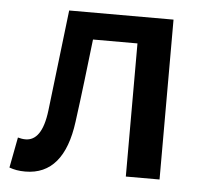

<svg xmlns="http://www.w3.org/2000/svg" viewBox="-45 -597 702 658"><g transform="rotate(5 306.0 -268.5)"><path d="M65 13C154 13 206 -50 222 -172C235 -267 246 -364 257 -458H410V0H526V-550H167C153 -434 140 -318 126 -203C117 -128 92 -97 56 -97C46 -97 38 -99 30 -101L10 4C27 10 43 13 65 13Z"/></g></svg>

Font: Kinto Sans Med
Style: Regular
Weight: 500
Designer: Authors: Ryoko NISHIZUKA  (kana & ideographs); Paul D. Hunt (Latin, Greek & Cyrillic); Wenlong ZHANG  (bopomofo); Sandol
Foundry: Adobe Systems Incorporated, ookami Inc.
Version: Version 0.001